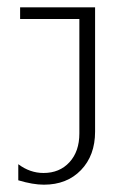

<svg xmlns="http://www.w3.org/2000/svg" viewBox="-20 -500 325 525"><path d="M30 -7V-51Q62 -27 99 -27Q143 -27 170 -56.5Q197 -86 197 -135V-448H35V-480H240V-140Q240 -75 201.5 -35Q163 5 100 5Q70 5 30 -7Z"/></svg>

Font: Glametrix
Style: Light
Weight: 300
Designer: gluk
Foundry: gluk
Version: Version 0.40